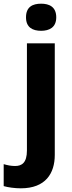

<svg xmlns="http://www.w3.org/2000/svg" viewBox="-73 -781 391 1041"><path d="M68 -687C68 -632 104 -614 150 -614C194 -614 232 -632 232 -687C232 -744 194 -761 150 -761C104 -761 68 -744 68 -687ZM40 240C174 240 224 159 224 59V-546H73V35C73 102 45 119 9 119C-14 119 -32 115 -53 109V228C-30 235 8 240 40 240Z"/></svg>

Font: Noto Sans Canadian Aboriginal
Style: Bold
Weight: 700
Designer: Monotype Design Team, Typotheque's Kevin King
Foundry: Monotype Imaging Inc.
Version: Version 2.004